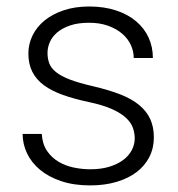

<svg xmlns="http://www.w3.org/2000/svg" viewBox="-20 -558 546 588"><path d="M392.6 -134.3Q392.6 -150.4 387 -166.5Q381.3 -182.6 366 -197Q350.6 -211.4 323 -223.9Q295.4 -236.3 251.5 -245.6Q207.5 -254.9 173.1 -267.1Q138.7 -279.3 115 -296.6Q91.3 -314 79.1 -337.9Q66.9 -361.8 66.9 -394Q66.9 -423.3 79.8 -449.7Q92.8 -476.1 116.9 -495.6Q141.1 -515.1 175.5 -526.6Q210 -538.1 252.9 -538.1Q298.8 -538.1 335.2 -526.1Q371.6 -514.2 396.7 -492.9Q421.9 -471.7 435.1 -442.9Q448.2 -414.1 448.2 -380.4H389.6Q389.6 -400.9 380.6 -420.4Q371.6 -439.9 354.2 -454.8Q336.9 -469.7 311.3 -479Q285.6 -488.3 252.9 -488.3Q218.8 -488.3 194.6 -480Q170.4 -471.7 155 -458.5Q139.6 -445.3 132.6 -429Q125.5 -412.6 125.5 -396Q125.5 -378.4 130.9 -364Q136.2 -349.6 151.6 -337.2Q167 -324.7 194.6 -314.2Q222.2 -303.7 266.6 -293.5Q314.5 -282.2 349.1 -268.6Q383.8 -254.9 406.5 -236.1Q429.2 -217.3 440.2 -193.1Q451.2 -168.9 451.2 -137.2Q451.2 -104.5 437.5 -77.4Q423.8 -50.3 398.4 -31Q373 -11.7 336.9 -1Q300.8 9.8 256.3 9.8Q206.1 9.8 167.5 -3.2Q128.9 -16.1 102.5 -38.1Q76.2 -60.1 62.7 -88.6Q49.3 -117.2 49.3 -147.9H107.9Q109.9 -116.7 124 -95.9Q138.2 -75.2 159.2 -62.7Q180.2 -50.3 205.8 -44.9Q231.4 -39.6 256.3 -39.6Q289.6 -39.6 314.9 -47.4Q340.3 -55.2 357.7 -68.4Q375 -81.5 383.8 -98.6Q392.6 -115.7 392.6 -134.3Z"/></svg>

Font: Melbourne
Style: Light
Weight: 300
Designer: Google
Version: Version 2.000980; 2014